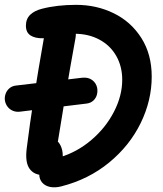

<svg xmlns="http://www.w3.org/2000/svg" viewBox="-42 -769 682 804"><path d="M-21.1 -346.3Q-23.7 -360.2 -19.1 -374.4Q-14.6 -388.7 -3.2 -398.8Q8.2 -408.9 24.6 -410.7L302 -443.5Q327.2 -446.2 344 -433.8Q360.7 -421.4 364.8 -401.3Q367.5 -387 363.8 -372.6Q360 -358.2 349 -347.9Q338.1 -337.7 321.2 -335.4L42.9 -301.5Q26.2 -299.2 12.5 -304.9Q-1.2 -310.5 -9.8 -321.5Q-18.4 -332.4 -21.1 -346.3ZM122.4 -39.5Q122.4 -59.7 133.2 -72.6Q144 -85.6 161.2 -93.4Q178.3 -101.2 208.4 -110.4Q281.1 -132.1 340.9 -183.1Q400.8 -234.1 435.3 -301.2Q469.8 -368.2 469.8 -435Q469.8 -490.8 444.8 -534.8Q419.8 -578.7 374.3 -603.1Q328.9 -627.6 270.1 -627.6Q253.8 -627.6 238.3 -625.3Q222.8 -623.1 202.6 -618.5Q179.2 -614.1 166 -611.7Q152.8 -609.3 137.7 -608.8Q105.1 -608.1 85.8 -620.6Q66.5 -633.2 66.5 -661.3Q66.5 -689.6 84.3 -707Q102.2 -724.4 133.3 -732.2Q165.1 -740.5 201.1 -744.6Q237.2 -748.7 276.8 -748.7Q362.5 -748.7 434.8 -713.2Q507.1 -677.7 550.2 -609.5Q593.3 -541.3 593.3 -448.4Q593.3 -348.1 547 -253.4Q500.7 -158.8 414.8 -88.2Q328.8 -17.7 214.8 11.4Q188.7 18.1 167.6 13.8Q146.5 9.4 134.5 -4.6Q122.4 -18.7 122.4 -39.5ZM69.8 -147.2Q82.9 -251.7 100.2 -361.6Q117.4 -471.5 142.3 -612.5Q149 -648.9 168.5 -668.2Q187.9 -687.5 217.4 -687.5Q236.8 -687.5 251.4 -677.5Q265.9 -667.4 272.1 -649.2Q278.2 -630.9 273.8 -607.7Q255.6 -510.7 224.4 -323.2Q209.5 -233.5 194.2 -138.7L179.6 -190.5Q200.8 -181 210.8 -161.2Q220.8 -141.5 220.8 -117.6Q220.8 -90.4 208.6 -72Q196.4 -53.7 177.5 -44.8Q158.5 -35.9 138.8 -35.9Q100.5 -35.9 81.5 -62.8Q62.6 -89.7 69.8 -147.2Z"/></svg>

Font: Monaspace Radon Var
Style: Regular
Weight: 400
Designer: Riley Cran and the Lettermatic Team
Version: Version 1.000 (Monaspace Radon Var)